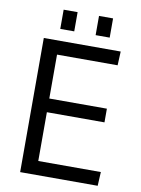

<svg xmlns="http://www.w3.org/2000/svg" viewBox="-96 -953 750 1018"><g transform="rotate(10 279.0 -444.0)"><path d="M85 0ZM85 0V-722.2H499L495.6 -647.5H169.4V-411.1H479.5V-337.4H169.4V-74.7H506.3L502.4 0ZM353 -784.7V-888.2H428.7V-784.7ZM162.6 -784.7V-888.2H237.8V-784.7Z"/></g></svg>

Font: Oxygen
Style: Normal
Weight: 400
Designer: Vernon Adams
Foundry: Vernon Adams
Version: Version Release 0.2.2 webfont; ttfautohint (v0.8.52-bc40) -l